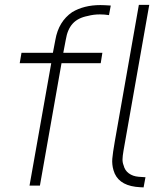

<svg xmlns="http://www.w3.org/2000/svg" viewBox="-20 -786 680 813"><path d="M258.5 -617.5 248 -562.5H413.5L406.5 -518.5H240.5L149 0H105L197 -518.5H63.5L71 -562.5H204L214.5 -617.5Q228 -695 285.5 -734.5Q335.5 -764.5 405 -764.5Q412.5 -764.5 423.5 -764Q434.5 -763.5 449 -762.5L441.5 -722Q422.5 -725 403 -725Q376 -725 352 -718.5Q310 -710.5 287.8 -686Q265.5 -661.5 258.5 -617.5ZM588 7.5Q582.5 7.5 574 6.8Q565.5 6 554 5Q477.5 -5 460.5 -65.5Q457 -77.5 455.8 -89.5Q454.5 -101.5 455.5 -114Q457.5 -138 466 -186.5L568 -765.5H612L503 -148Q499 -125 498.8 -111.5Q498.5 -98 503.5 -85.5Q508.5 -64.5 525.5 -52Q542.5 -39.5 567 -37.5L596 -35.5Z"/></svg>

Font: Russisch Sans ExtraLight
Style: Italic
Weight: 200
Width: 4
Italic angle: -10°
Designer: Michael Sharanda (font) & Cristiano Sobral (main changes)
Foundry: Michael Sharanda
Version: Version 2.00;September 8, 2020;FontCreator 13.0.0.2681 64-bi